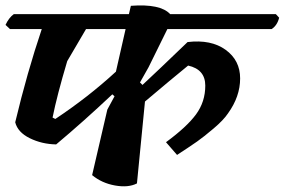

<svg xmlns="http://www.w3.org/2000/svg" viewBox="-30 -674 1029 694"><path d="M794 -264Q778 -240 742 -209.5Q706 -179 682.5 -162.5Q659 -146 610 -114L570 -160Q645 -215 678.5 -260.5Q712 -306 712 -364.5Q712 -423 650 -437Q591 -389 494 -307L465 -11Q434 5 386 -3.5Q338 -12 303 -41L358 -278L384 -326L376 -333Q272 -235 173 -152Q121 -153 77.5 -174.5Q34 -196 25 -232Q68 -412 121 -569H6L-10 -584Q2 -610 20 -623H436L443 -653Q550 -661 585 -623H967L979 -610Q972 -582 952 -569H575L507 -431L476 -376L485 -367Q540 -418 648 -522Q733 -532 785.5 -494Q838 -456 838 -390.5Q838 -325 794 -264ZM389 -415 424 -569H281L213 -453Q176 -329 160 -249L170 -244Q289 -323 389 -415Z"/></svg>

Font: Tillana SemiBold
Style: Regular
Weight: 600
Designer: Lipi Raval (Devanagari, Latin), Jonny Pinhorn (Latin)
Foundry: Indian Type Foundry
Version: Version 2.003;PS 1.0;hotconv 1.0.79;makeotf.lib2.5.61930; tt